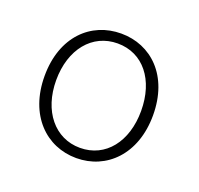

<svg xmlns="http://www.w3.org/2000/svg" viewBox="-76 -889 547 529"><g transform="rotate(20 197.5 -624.5)"><path d="M196 -442C284 -442 355 -510 355 -625C355 -741 284 -807 196 -807C108 -807 37 -741 37 -625C37 -510 108 -442 196 -442ZM196 -472C122 -472 71 -535 71 -625C71 -716 122 -778 196 -778C271 -778 320 -716 320 -625C320 -535 271 -472 196 -472Z"/></g></svg>

Font: Noto Sans CJK SC Thin
Style: Regular
Weight: 100
Designer: Ryoko NISHIZUKA 西塚涼子 (kana, bopomofo & ideographs); Paul D. Hunt (Latin, Greek & Cyrillic); Sandoll Communications 산돌커뮤니
Foundry: Adobe
Version: Version 2.004;hotconv 1.0.118;makeotfexe 2.5.65603